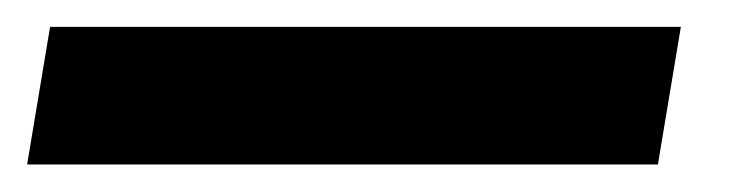

<svg xmlns="http://www.w3.org/2000/svg" viewBox="-93 -20 556 143"><path d="M414.1 0 397 102.5H-72.8L-55.7 0Z"/></svg>

Font: Inter Display Semi Bold
Style: Italic
Weight: 600
Italic angle: -9.39999°
Designer: Rasmus Andersson
Foundry: rsms
Version: Version 4.000;git-4fc901f